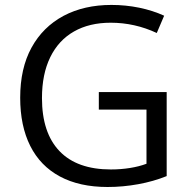

<svg xmlns="http://www.w3.org/2000/svg" viewBox="-20 -745 764 775"><path d="M61.5 -350.6Q61.5 -469.2 107.2 -552.7Q152.8 -636.2 236.8 -681.2Q319.8 -725.1 429.7 -725.1Q487.3 -725.1 542 -713.9Q596.7 -702.6 642.6 -681.6L612.8 -611.8Q523.9 -653.3 426.8 -653.3Q340.8 -653.3 278.6 -617.9Q216.3 -582.5 182.9 -514.2Q149.4 -445.8 149.4 -349.1Q149.4 -209 220.2 -135Q291 -61 427.7 -61Q467.3 -61 504.4 -66.9Q541.5 -72.8 571.3 -84V-302.7H378.9V-373.5H652.8V-34.2Q599.6 -12.7 538.1 -1.5Q476.6 9.8 414.1 9.8Q300.8 9.8 221.7 -32.7Q142.6 -75.2 102.1 -156Q61.5 -236.8 61.5 -350.6Z"/></svg>

Font: Viking Open Sans
Style: Regular
Weight: 400
Foundry: Ascender Corporation
Version: Version 2.001